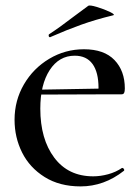

<svg xmlns="http://www.w3.org/2000/svg" viewBox="-20 -654 488 686"><path d="M32 -226Q32 -295 65.5 -352.5Q99 -410 156 -444Q213 -478 280 -478Q352 -478 389 -439.5Q426 -401 426 -338Q426 -327 423.5 -322Q421 -317 414 -317H331Q332 -325 332 -340Q332 -396 310.5 -425.5Q289 -455 247 -455Q191 -455 157.5 -403.5Q124 -352 124 -266Q124 -157 174 -90.5Q224 -24 313 -24Q339 -24 366.5 -31.5Q394 -39 416 -54H417Q420 -54 422.5 -50.5Q425 -47 423 -44Q352 12 268 12Q193 12 139.5 -21.5Q86 -55 59 -109Q32 -163 32 -226ZM83 -333 369 -338V-317L84 -316ZM159 -521Q155 -521 154 -525.5Q153 -530 156 -532Q193 -556 245 -596L295 -633Q300 -637 326.5 -629Q353 -621 373.5 -611Q394 -601 383 -599Q321 -584 269.5 -565.5Q218 -547 161 -522Z"/></svg>

Font: Cormorant Unicase SemiBold
Style: Regular
Weight: 600
Designer: Christian Thalmann (Catharsis Fonts)
Foundry: Catharsis Fonts
Version: Version 4.000